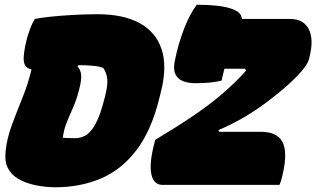

<svg xmlns="http://www.w3.org/2000/svg" viewBox="-20 -780 1334 810"><path d="M915 -440Q871 -429 806 -429Q699 -429 717 -521Q731 -592 755.5 -656Q780 -720 810 -760Q904 -760 952.5 -744.5Q1001 -729 1000 -700H1204Q1260 -700 1282 -658Q1304 -616 1287 -545L1284 -532Q1277 -504 1234.5 -460Q1192 -416 1130 -368Q1069 -320 1012.5 -287Q956 -254 901 -231L905 -224H1080Q1149 -224 1171.5 -181.5Q1194 -139 1173 -46Q1170 -32 1166.5 -20.5Q1163 -9 1159 0H666Q628 0 618.5 -45Q609 -90 631 -175L635 -190Q728 -246 793 -290Q858 -334 904.5 -373Q951 -412 988 -450Q996 -458 1003.5 -466Q1011 -474 1018 -482L1014 -490H927Q920 -465 915 -440ZM393 -720Q499 -720 568 -683Q637 -646 661.5 -573Q686 -500 659 -393L652 -365Q618 -227 554 -144.5Q490 -62 403.5 -26Q317 10 214 10Q182 10 147 4.5Q112 -1 82.5 -13Q53 -25 35 -42Q15 -62 7.5 -84Q0 -106 4 -145Q10 -199 30.5 -254Q51 -309 74.5 -367Q98 -425 113 -487Q84 -493 80.5 -522Q77 -551 93 -615Q101 -644 109.5 -665Q118 -686 127 -700Q150 -705 192.5 -709.5Q235 -714 287.5 -717Q340 -720 393 -720ZM245 -199Q251 -198 269.5 -197.5Q288 -197 297 -197Q319 -197 340 -208Q361 -219 382 -255.5Q403 -292 422 -369L425 -381Q435 -422 432.5 -447Q430 -472 416 -493Q401 -500 372 -502.5Q343 -505 318 -505Q314 -505 311 -505L307 -500Q321 -484 322.5 -462.5Q324 -441 314 -403Q303 -359 288 -325.5Q273 -292 261 -262Q249 -232 245 -199Z"/></svg>

Font: Recursive Sn Csl St XBk
Style: Italic
Weight: 1000
Italic angle: -15°
Version: Version 1.085;hotconv 1.1.0;makeotfexe 2.6.0; ttfautohint (v